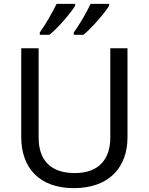

<svg xmlns="http://www.w3.org/2000/svg" viewBox="-20 -964 771 994"><path d="M545 -934V-944H449C428 -899 390 -834 362 -796V-784H412C457 -820 524 -899 545 -934ZM369 -934V-944H273C251 -899 214 -834 186 -796V-784H236C281 -820 348 -899 369 -934ZM640 -252V-714H551V-252C551 -144 496 -68 367 -68C242 -68 180 -135 180 -251V-714H90V-254C90 -95 184 10 362 10C551 10 640 -104 640 -252Z"/></svg>

Font: Noto Sans Arabic UI
Style: Regular
Weight: 400
Designer: Monotype Design Team, Nadine Chahine and Nizar Qandah
Foundry: Monotype Imaging Inc.
Version: Version 2.010